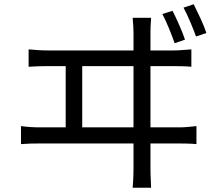

<svg xmlns="http://www.w3.org/2000/svg" viewBox="-20 -848 1040 906"><path d="M794 -797Q808 -770 825.5 -730.5Q843 -691 853 -661L804 -644Q793 -676 777 -715Q761 -754 746 -782ZM894 -828Q908 -800 926 -761.5Q944 -723 954 -692L905 -676Q893 -709 877 -746.5Q861 -784 846 -812ZM693 -764Q691 -740 690.5 -721.5Q690 -703 690 -694V-610H799Q822 -610 843 -612Q864 -614 883 -615V-533Q863 -535 838.5 -535.5Q814 -536 799 -536H690V-247H824Q847 -247 867.5 -249Q888 -251 907 -253V-168Q887 -170 863 -170.5Q839 -171 824 -171H690V-57Q690 -50 690.5 -24.5Q691 1 693 38H606Q609 1 609.5 -23.5Q610 -48 610 -55V-171H167Q147 -171 125 -170.5Q103 -170 79 -168V-253Q124 -247 167 -247H290V-536H204Q162 -536 115 -533V-615Q138 -613 160.5 -611.5Q183 -610 204 -610H610V-694Q610 -705 609 -722Q608 -739 606 -764ZM368 -247H610V-536H368Z"/></svg>

Font: Source Han Sans SC
Style: Regular
Weight: 400
Designer: Ryoko NISHIZUKA 西塚涼子 (kana, bopomofo & ideographs); Paul D. Hunt (Latin, Greek & Cyrillic); Sandoll Communications 산돌커뮤니
Foundry: Adobe
Version: Version 2.002;hotconv 1.0.116;makeotfexe 2.5.65601; ttfautoh